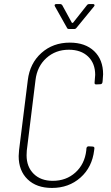

<svg xmlns="http://www.w3.org/2000/svg" viewBox="-20 -918 546 946"><path d="M72 -149Q72 -159 74 -179L117 -523Q127 -606 184 -657Q241 -708 324 -708Q400 -708 444 -666Q488 -624 488 -552Q488 -543 486 -523L485 -513Q483 -503 474 -503L454 -502Q445 -502 446 -511L447 -524Q449 -542 449 -549Q449 -606 414 -639.5Q379 -673 319 -673Q254 -673 208.5 -632Q163 -591 155 -524L112 -176Q111 -168 111 -153Q111 -96 146 -61.5Q181 -27 240 -27Q306 -27 351.5 -68Q397 -109 405 -176L406 -188Q408 -197 417 -197L436 -196Q441 -196 443.5 -193Q446 -190 445 -186L444 -178Q434 -94 376.5 -43Q319 8 236 8Q160 8 116 -34.5Q72 -77 72 -149ZM249 -891Q249 -898 258 -898H276Q283 -898 287 -892L334 -806Q335 -805 337 -805Q339 -805 340 -806L408 -892Q412 -898 420 -898H439Q444 -898 445.5 -894Q447 -890 443 -886L357 -781Q353 -775 345 -775H321Q312 -775 310 -781L251 -886Z"/></svg>

Font: Barlow Semi Condensed ExLight
Style: Italic
Weight: 275
Width: 4
Italic angle: -7°
Designer: Jeremy Tribby
Foundry: Tribby Type
Version: Version 1.408